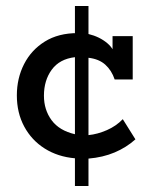

<svg xmlns="http://www.w3.org/2000/svg" viewBox="-20 -518 500 638"><path d="M229 100V8Q172 3 128.5 -24.5Q85 -52 60.5 -97.5Q36 -143 36 -201Q36 -258 60 -305Q84 -352 129 -380Q174 -408 238 -408Q244 -408 250 -407.5Q256 -407 260 -405L229 -392V-498H274V-405Q311 -396 336.5 -374.5Q362 -353 365 -321L354 -320V-398H421V-254H361Q351 -284 330 -303Q309 -322 274 -326V-69Q304 -72 335 -85.5Q366 -99 388 -122L430 -55Q400 -28 361 -11.5Q322 5 274 9V100ZM126 -200Q126 -153 151.5 -118.5Q177 -84 229 -72V-328Q178 -322 152 -286.5Q126 -251 126 -200Z"/></svg>

Font: Rokkitt SemiBold Medium
Style: Regular
Weight: 500
Version: Version 3.103